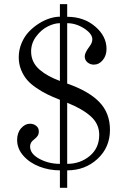

<svg xmlns="http://www.w3.org/2000/svg" viewBox="-20 -807 602 925"><path d="M62.5 -132.8Q62.5 -167 81.5 -189Q100.6 -210.9 124.5 -210.9Q141.6 -210.9 154.3 -200.9Q167 -190.9 167 -174.3Q167 -160.6 160.9 -151.9Q154.8 -143.1 143.1 -134.3Q125 -121.1 125 -101.1Q125 -65.9 169.9 -41.7Q214.8 -17.6 268.6 -17.6V-326.2Q233.9 -339.8 208 -352.5Q182.1 -365.2 154.8 -383.8Q127.4 -402.3 110.1 -422.6Q92.8 -442.9 81.5 -470.9Q70.3 -499 70.3 -531.2Q70.3 -566.4 83.7 -598.6Q97.2 -630.9 118.7 -653.6Q140.1 -676.3 166.5 -693.1Q192.9 -710 219.5 -718.3Q246.1 -726.6 268.6 -726.6V-787.1H303.7V-726.1Q383.8 -726.1 438.5 -679.4Q493.2 -632.8 493.2 -571.3Q493.2 -539.6 475.3 -517.6Q457.5 -495.6 432.1 -495.6Q414.6 -495.6 401.4 -506.6Q388.2 -517.6 388.2 -535.6Q388.2 -552.7 411.1 -583Q424.8 -601.1 424.8 -617.2Q424.8 -644.5 385.5 -669.9Q346.2 -695.3 303.7 -695.3V-404.3Q407.7 -368.2 458.7 -315.2Q509.8 -262.2 509.8 -181.6Q509.8 -97.2 450 -41.7Q390.1 13.7 303.7 13.7V97.7H268.6V13.7Q217.3 13.7 170.4 -4.2Q123.5 -22 93 -56.2Q62.5 -90.3 62.5 -132.8ZM129.9 -559.1Q129.9 -532.2 140.6 -510Q151.4 -487.8 171.6 -470.7Q191.9 -453.6 214.8 -441.2Q237.8 -428.7 268.6 -417V-695.3Q241.2 -695.3 209.7 -679.4Q178.2 -663.6 154.1 -631.1Q129.9 -598.6 129.9 -559.1ZM303.7 -17.6Q366.7 -17.6 412.4 -55.7Q458 -93.8 458 -157.2Q458 -210 417.5 -246.3Q377 -282.7 303.7 -312Z"/></svg>

Font: Theano Old Style
Style: Regular
Weight: 400
Designer: Alexey Kryukov
Version: Version 2.00